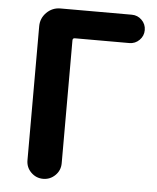

<svg xmlns="http://www.w3.org/2000/svg" viewBox="-53 -785 678 830"><g transform="rotate(5 286.0 -370.0)"><path d="M90.8 -74.2V-655.3Q90.8 -690.4 115.7 -715.3Q140.6 -740.2 175.8 -740.2H485.4Q510.7 -740.2 528.8 -722.2Q546.9 -704.1 546.9 -678.7Q546.9 -653.3 528.8 -635.3Q510.7 -617.2 485.4 -617.2H249Q239.3 -617.2 239.3 -607.4V-74.2Q239.3 -43 217.3 -21.5Q195.3 0 165 0Q134.8 0 112.8 -21.5Q90.8 -43 90.8 -74.2Z"/></g></svg>

Font: Gen Jyuu GothicX Bold
Style: Bold
Weight: 700
Designer: Ryoko NISHIZUKA (kana &amp; ideographs); Paul D. Hunt (Latin, Greek &amp; Cyrillic); Wenlong ZHANG (bopomofo); Sandoll C
Version: Version 1.058.20140828